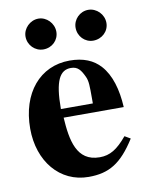

<svg xmlns="http://www.w3.org/2000/svg" viewBox="-79 -723 602 793"><g transform="rotate(-10 222.0 -326.0)"><path d="M298 -282H164C164 -402 188 -442 234 -442C263 -442 275 -425 289 -395C298 -376 298 -355 298 -303ZM403 -126C362 -77 331 -58 288 -58C190 -58 175 -150 169 -245H421C417 -319 399 -382 362 -423C333 -455 292 -473 234 -473C109 -473 25 -373 25 -224C25 -87 108 14 229 14C314 14 367 -17 427 -112ZM201 -600C201 -636 171 -666 137 -666C102 -666 72 -636 72 -602C72 -566 101 -537 136 -537C173 -537 201 -565 201 -600ZM411 -600C411 -636 381 -666 346 -666C311 -666 282 -637 282 -602C282 -566 310 -537 345 -537C382 -537 411 -565 411 -600Z"/></g></svg>

Font: XITS
Style: Bold
Weight: 700
Designer: MicroPress Inc., with final additions and corrections provided by Coen Hoffman, Elsevier (retired)
Version: Version 1.302